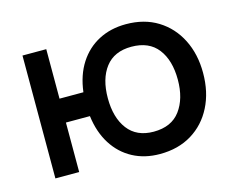

<svg xmlns="http://www.w3.org/2000/svg" viewBox="-84 -677 999 815"><g transform="rotate(-15 415.5 -270.0)"><path d="M526 15Q459 15 406.8 -13Q354.5 -41 321.5 -93.2Q288.5 -145.5 279.5 -217.5H174V0H69.5V-540H174V-322.5H279Q288 -396 321.5 -448Q355 -500 407.8 -527.5Q460.5 -555 527.5 -555Q608 -555 667 -518.5Q726 -482 758.5 -417.8Q791 -353.5 791 -271Q791 -186.5 758.2 -122Q725.5 -57.5 666 -21.2Q606.5 15 526 15ZM524.5 -83.5Q603 -83.5 641.5 -135.5Q680 -187.5 680 -270.5Q680 -356 641.2 -406.2Q602.5 -456.5 525 -456.5Q449.5 -456.5 411 -406.2Q372.5 -356 372.5 -271Q372.5 -185.5 411.2 -134.5Q450 -83.5 524.5 -83.5Z"/></g></svg>

Font: Cns Manrope SemBd
Style: Regular
Weight: 600
Designer: Mikhail Sharanda
Foundry: Mikhail Sharanda
Version: Version 4.504